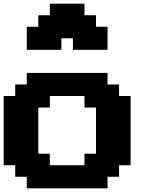

<svg xmlns="http://www.w3.org/2000/svg" viewBox="-20 -1020 852 1040"><path d="M125 0H562.5V-62.5H625V-125H687.5V-500H625V-562.5H562.5V-625H125V-562.5H62.5V-500H0V-125H62.5V-62.5H125ZM437.5 -125H250V-187.5H187.5V-437.5H250V-500H437.5V-437.5H500V-187.5H437.5ZM375 -750H562.5V-875H500V-937.5H437.5V-1000H250V-937.5H187.5V-875H125V-750H312.5V-812.5H375Z"/></svg>

Font: Faithful 32x
Style: Semibold
Weight: 400
Foundry: Faithful Resource Pack
Version: Version 1.0; January 27, 2023